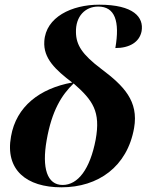

<svg xmlns="http://www.w3.org/2000/svg" viewBox="-20 -789 638 819"><path d="M242 10C399 10 523 -78 552 -243C572 -358 508 -423 412 -495C330 -557 305 -597 304 -651C302 -720 344 -761 399 -761C470 -761 492 -699 472 -584C532 -584 575 -609 584 -656C594 -715 551 -769 403 -769C286 -769 175 -716 169 -613C164 -540 217 -491 288 -437C150 -412 49 -335 27 -207C1 -64 93 10 242 10ZM247 0C181 0 158 -72 179 -191C201 -317 243 -384 294 -433C376 -361 410 -314 388 -193C364 -68 313 0 247 0Z"/></svg>

Font: Noto Serif Display
Style: Bold Italic
Weight: 700
Italic angle: -12°
Designer: Monotype Design Team
Foundry: Monotype Imaging Inc.
Version: Version 2.009